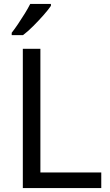

<svg xmlns="http://www.w3.org/2000/svg" viewBox="-20 -964 564 984"><path d="M97 0V-714H187V-80H499V0ZM40 -784V-796Q55 -815 72.5 -841Q90 -867 107 -894.5Q124 -922 135 -944H241V-934Q229 -916 204 -887.5Q179 -859 150.5 -830.5Q122 -802 98 -784Z"/></svg>

Font: Noto Sans Coptic
Style: Regular
Weight: 400
Designer: Monotype Design Team, Denis Moyogo Jacquerye
Foundry: Monotype Imaging Inc.
Version: Version 2.002; ttfautohint (v1.8.4.7-5d5b)